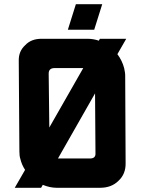

<svg xmlns="http://www.w3.org/2000/svg" viewBox="-20 -891 669 911"><path d="M255 -139H260H407Q435 -139 433 -165L431 -448ZM375 -568H239Q211 -568 211 -542L214 -286ZM99 -85Q83 -109 76 -139Q72 -151 72 -173L69 -603Q68 -648 100 -677Q128 -707 177 -707H395Q423 -707 449 -698L454 -707H579L537 -634Q560 -603 569 -568Q571 -558 572.5 -549.5Q574 -541 574 -533L576 -117Q577 -65 542 -33Q509 0 455 0H249Q217 0 183 -14L175 0H50ZM340 -871H465L427 -750H302Z"/></svg>

Font: Covid19
Style: Regular
Weight: 400
Designer: Peter Wiegel
Foundry: (c) CAT - Ing. Peter Wiegel.  for Rudolf Maass + Partner GmbH
Version: Version 001.000